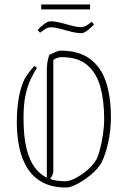

<svg xmlns="http://www.w3.org/2000/svg" viewBox="-20 -827 570 857"><path d="M145 -524Q132 -504 118 -475.5Q104 -447 94.5 -405Q85 -363 85 -301Q85 -217 98.5 -163.5Q112 -110 135.5 -79Q159 -48 189 -34V-520Q189 -528 191 -545Q193 -562 200 -582Q216 -590 229.5 -595.5Q243 -601 250 -601Q331 -601 380.5 -565Q430 -529 452.5 -463Q475 -397 475 -305Q475 -245 463 -191Q451 -137 433 -101Q418 -74 387.5 -48.5Q357 -23 326 -6.5Q295 10 275 10Q211 10 168 -14Q125 -38 100.5 -79Q76 -120 65.5 -172Q55 -224 55 -280Q55 -339 63.5 -388.5Q72 -438 90 -475Q101 -493 110.5 -505.5Q120 -518 133 -533ZM218 -61Q218 -53 213.5 -44.5Q209 -36 204 -28Q221 -22 238 -20Q255 -18 273 -18Q290 -18 315.5 -31Q341 -44 366.5 -65Q392 -86 407 -110Q415 -121 424 -152.5Q433 -184 439 -223Q445 -262 445 -295Q445 -377 428 -439Q411 -501 369.5 -536.5Q328 -572 254 -572Q238 -572 218 -560ZM164 -785V-807H382V-785ZM344 -679Q323 -679 297.5 -685.5Q272 -692 248.5 -698.5Q225 -705 208 -705Q194 -705 183.5 -698.5Q173 -692 159 -681L148 -693Q160 -707 177 -719.5Q194 -732 204 -732Q226 -732 251 -725.5Q276 -719 300 -712.5Q324 -706 340 -706Q354 -706 365 -712.5Q376 -719 389 -730L400 -718Q388 -705 371.5 -692Q355 -679 344 -679Z"/></svg>

Font: Grenze Gotisch Thin
Style: Regular
Weight: 100
Designer: Renata Polastri
Foundry: Omnibus-Type
Version: Version 1.001